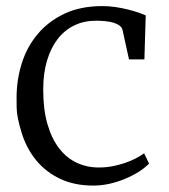

<svg xmlns="http://www.w3.org/2000/svg" viewBox="-20 -590 549 622"><path d="M33.7 -273.9Q33.7 -331.1 50.5 -384.8Q67.4 -438.5 102.1 -479.7Q136.7 -521 189 -545.7Q241.2 -570.3 311.5 -570.3Q333.5 -570.3 354.5 -567.1Q375.5 -564 394 -559.3Q412.6 -554.7 427.5 -549.6Q442.4 -544.4 452.1 -540L447.8 -397.5H397.9L377 -492.7Q375 -501.5 366.9 -507.3Q358.9 -513.2 347.2 -516.6Q335.4 -520 320.8 -521.5Q306.2 -522.9 291 -522.9Q252.4 -522.9 220.9 -507.8Q189.5 -492.7 167.2 -464.1Q145 -435.5 132.6 -394.5Q120.1 -353.5 120.1 -301.8Q120.1 -299.3 120.1 -297.4Q120.1 -234.9 133.8 -187.7Q147.5 -140.6 171.6 -109.4Q195.8 -78.1 228.8 -62.7Q261.7 -47.4 299.8 -47.4Q322.8 -47.4 344.5 -51.5Q366.2 -55.7 385.3 -62.3Q404.3 -68.8 419.9 -76.9Q435.5 -85 446.8 -93.3L462.9 -60.1Q449.2 -45.9 429 -33.2Q408.7 -20.5 384.8 -10.5Q360.8 -0.5 334.5 5.4Q308.1 11.2 282.2 11.2Q221.2 11.2 174.8 -10.7Q128.4 -32.7 97.2 -70.8Q65.9 -108.9 50 -160.2Q34.2 -211.4 33.9 -241.7Q33.7 -272 33.7 -273.9Z"/></svg>

Font: MerriweatherLight
Style: Regular
Weight: 300
Designer: Eben Sorkin ( sorkintype@gmail.com )
Foundry: Eben Sorkin
Version: Version 1.055; ttfautohint (v1.4.1)